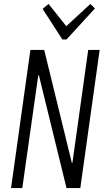

<svg xmlns="http://www.w3.org/2000/svg" viewBox="-20 -953 539 973"><path d="M485 -700 387 0H317L177 -572H174L93 0H36L134 -700H204L344 -128H347L427 -700ZM461 -910 317 -753H296L196 -908L226 -933L321 -814H309L438 -933Z"/></svg>

Font: Pathway Extreme Condensed Thin
Style: Italic
Weight: 250
Width: 3
Italic angle: -8°
Version: Version 1.001;gftools[0.9.26]